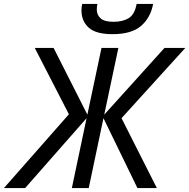

<svg xmlns="http://www.w3.org/2000/svg" viewBox="-70 -958 964 978"><path d="M-50 0 281 -376 107 -714H203L375 -374L447 -714H533L461 -374L768 -714H874L549 -356L729 0H630L457 -356L382 0H296L371 -356L58 0ZM503 -784Q418 -784 381.5 -817.5Q345 -851 345 -905Q345 -924 349 -938H426Q423 -922 423 -910Q423 -882 442.5 -864.5Q462 -847 508 -847Q555 -847 585.5 -865.5Q616 -884 626 -938H710Q697 -868 648.5 -826Q600 -784 503 -784Z"/></svg>

Font: Manna Sans
Style: Italic
Weight: 400
Italic angle: -12°
Designer: Monotype Design Team
Foundry: Monotype Imaging Inc.
Version: Version 2.001.1; ttfautohint (v1.8.2)